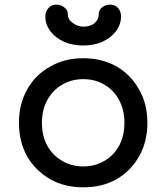

<svg xmlns="http://www.w3.org/2000/svg" viewBox="-20 -801 715 825"><path d="M337.9 3.9Q256.8 3.9 195.3 -31.2Q132.8 -67.4 96.7 -128.9Q61.5 -192.4 61.5 -273.4Q61.5 -355.5 97.7 -418Q132.8 -480.5 195.3 -514.6Q256.8 -550.8 337.9 -550.8Q418 -550.8 480.5 -515.6Q542 -480.5 577.1 -417Q613.3 -355.5 613.3 -273.4Q613.3 -192.4 578.1 -129.9Q543 -67.4 481.4 -31.2Q418.9 3.9 337.9 3.9ZM337.9 -85.9Q389.6 -85.9 429.7 -110.4Q469.7 -133.8 492.2 -175.8Q514.6 -217.8 514.6 -273.4Q514.6 -328.1 492.2 -370.1Q469.7 -413.1 429.7 -436.5Q389.6 -460.9 337.9 -460.9Q286.1 -460.9 246.1 -436.5Q206.1 -413.1 182.6 -370.1Q160.2 -328.1 160.2 -273.4Q160.2 -217.8 182.6 -175.8Q206.1 -133.8 246.1 -110.4Q286.1 -85.9 337.9 -85.9ZM337.9 -605.5Q293 -605.5 255.9 -621.1Q218.8 -637.7 197.3 -666Q174.8 -695.3 174.8 -730.5Q174.8 -752 188.5 -766.6Q201.2 -781.2 222.7 -781.2Q241.2 -781.2 255.9 -769.5Q271.5 -758.8 271.5 -740.2Q271.5 -716.8 293 -702.1Q314.5 -686.5 337.9 -686.5Q369.1 -686.5 386.7 -702.1Q404.3 -716.8 404.3 -740.2Q404.3 -758.8 418.9 -769.5Q433.6 -781.2 453.1 -781.2Q474.6 -781.2 487.3 -766.6Q500 -752 500 -730.5Q500 -695.3 477.5 -666Q456.1 -637.7 418.9 -621.1Q382.8 -605.5 337.9 -605.5Z"/></svg>

Font: Abed
Style: Bold
Weight: 700
Designer: Johan Aakerlund
Version: Version 3.105